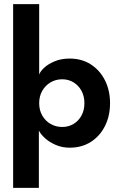

<svg xmlns="http://www.w3.org/2000/svg" viewBox="-20 -708 585 936"><path d="M44 0H169.5V208H44ZM44 0V-688H171V-344Q175 -358.5 194.5 -377Q214 -395.5 246.2 -409Q278.5 -422.5 319.5 -422.5Q378.5 -422.5 422.8 -394Q467 -365.5 491.8 -316.2Q516.5 -267 516.5 -205Q516.5 -143 491.8 -93.8Q467 -44.5 422.8 -16.2Q378.5 12 319.5 12Q283 12 251.8 -1.5Q220.5 -15 199.2 -34.5Q178 -54 169.5 -71.5V0ZM391.5 -205Q391.5 -239.5 377 -265.8Q362.5 -292 338 -306.8Q313.5 -321.5 283.5 -321.5Q252 -321.5 226.5 -306.5Q201 -291.5 186 -265.2Q171 -239 171 -205Q171 -171 186 -144.8Q201 -118.5 226.5 -103.8Q252 -89 283.5 -89Q313.5 -89 338 -103.5Q362.5 -118 377 -144.2Q391.5 -170.5 391.5 -205Z"/></svg>

Font: League Spartan Thin SemiBold
Style: Regular
Weight: 600
Version: Version 2.002